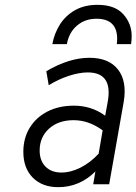

<svg xmlns="http://www.w3.org/2000/svg" viewBox="-20 -762 564 794"><path d="M221 12Q154.5 12 115.5 -27.5Q76.5 -67 76.5 -134Q76.5 -190.5 102.8 -233.5Q129 -276.5 176.2 -300.8Q223.5 -325 285.5 -325Q358.5 -325 415 -283.5L425 -338Q448.5 -462.5 343 -462.5Q308.5 -462.5 265.2 -448.5Q222 -434.5 181.5 -409.5L171.5 -467.5Q266 -523 349.5 -523Q430.5 -523 468.2 -474.2Q506 -425.5 491.5 -340L431.5 0H365.5L374.5 -53Q309 12 221 12ZM233.5 -48.5Q272.5 -48.5 312.8 -68.8Q353 -89 388 -126.5L404.5 -223Q347 -265 284.5 -265Q221.5 -265 182.8 -230Q144 -195 144 -139.5Q144 -97.5 168.2 -73Q192.5 -48.5 233.5 -48.5ZM196.5 -579.5Q204.5 -624 228 -661Q251.5 -698 290.5 -720Q329.5 -742 383.5 -742Q455 -742 489.8 -703.2Q524.5 -664.5 524.5 -613Q524.5 -595.5 522 -579.5H463Q464.5 -592 464.5 -601.5Q464.5 -684.5 378.5 -684.5Q332 -684.5 298.8 -656.5Q265.5 -628.5 256.5 -579.5Z"/></svg>

Font: Overpass Light
Style: Italic
Weight: 300
Italic angle: -10°
Designer: Delve Withrington, Dave Bailey, Thomas Jockin
Foundry: Delve Fonts LLC
Version: Version 4.000; ttfautohint (v1.8.3)